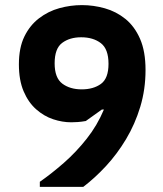

<svg xmlns="http://www.w3.org/2000/svg" viewBox="-20 -732 640 752"><path d="M136 -20Q182 -52 230 -94Q278 -136 319.5 -188.5Q361 -241 387 -303H379L316 -258Q299 -255 284.5 -254Q270 -253 259 -253Q224 -253 188 -265Q152 -277 121.5 -304Q91 -331 72.5 -374.5Q54 -418 54 -480Q54 -545 75.5 -589Q97 -633 133 -660.5Q169 -688 212.5 -700Q256 -712 301 -712Q346 -712 390.5 -699.5Q435 -687 471 -658Q507 -629 528.5 -580Q550 -531 550 -458Q550 -382 529.5 -314Q509 -246 474 -187.5Q439 -129 395.5 -82Q352 -35 306 0H136ZM405 -482Q405 -540 375 -563Q345 -586 298 -586Q253 -586 223.5 -564Q194 -542 194 -484Q194 -427 224 -404.5Q254 -382 300 -382Q346 -382 375.5 -403.5Q405 -425 405 -482Z"/></svg>

Font: AR One Sans
Style: Bold
Weight: 700
Designer: Niteesh Yadav
Foundry: Niteesh Yadav
Version: Version 1.001;gftools[0.9.33]